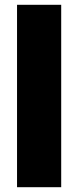

<svg xmlns="http://www.w3.org/2000/svg" viewBox="-20 -780 328 800"><path d="M51 0V-760H235V0Z"/></svg>

Font: Noto Sans Display Black Narrow
Style: Regular
Weight: 900
Width: 4
Designer: Monotype Design team
Foundry: Monotype Imaging Inc.
Version: Version 1.000